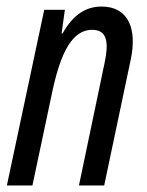

<svg xmlns="http://www.w3.org/2000/svg" viewBox="-20 -566 450 586"><path d="M1 0H79L140 -288C166 -409 202 -475 261 -475C309 -475 312 -434 299 -373L221 0H298L379 -384C399 -478 372 -546 290 -546C242 -546 203 -521 171 -464H168L178 -536H115Z"/></svg>

Font: Noto Sans ExtraCondensed
Style: Italic
Weight: 400
Width: 2
Italic angle: -12°
Designer: Monotype Design Team
Foundry: Monotype Imaging Inc.
Version: Version 2.013